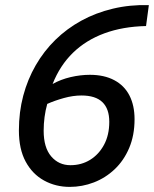

<svg xmlns="http://www.w3.org/2000/svg" viewBox="-20 -717 604 752"><path d="M253 15Q198 15 152.5 -10Q107 -35 80.5 -84Q54 -133 54 -206Q54 -278 71 -342Q88 -406 120 -461.5Q152 -517 197 -561Q242 -605 298.5 -636Q355 -667 422 -683Q489 -699 563 -697L552 -615Q461 -613 389 -586.5Q317 -560 266 -510.5Q215 -461 186 -388Q218 -406 256.5 -415Q295 -424 332 -424Q388 -424 427.5 -403Q467 -382 487 -343Q507 -304 507 -250Q507 -187 486 -137.5Q465 -88 429 -54Q393 -20 347.5 -2.5Q302 15 253 15ZM256 -70Q299 -70 333 -91Q367 -112 387.5 -150Q408 -188 408 -240Q408 -291 381 -317Q354 -343 299 -343Q266 -343 230 -333Q194 -323 165 -310Q158 -285 154.5 -258.5Q151 -232 151 -205Q151 -139 180.5 -104.5Q210 -70 256 -70Z"/></svg>

Font: Ubuntu Sans Medium
Style: Italic
Weight: 500
Italic angle: -13.5°
Designer: Dalton Maag Ltd
Foundry: Dalton Maag Ltd
Version: Version 1.006